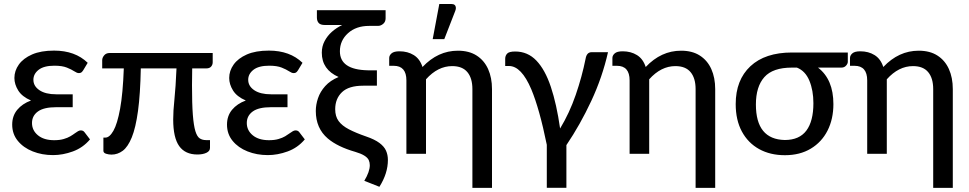

<svg xmlns="http://www.w3.org/2000/svg" viewBox="-20 -769 4847 960"><path d="M245.5 6.5Q190 6.5 143.5 -12Q97 -30.5 69 -64.8Q41 -99 41 -146Q41 -189.5 66.2 -220Q91.5 -250.5 135 -266.5Q90.5 -285.5 71.2 -316.5Q52 -347.5 52 -379Q52 -415 74.2 -446.2Q96.5 -477.5 140.5 -496.8Q184.5 -516 250.5 -516Q355.5 -516 418.5 -455L396 -417.5Q390.5 -409 385.8 -406.2Q381 -403.5 374 -403.5Q365 -403.5 351.5 -412.5Q338 -421.5 314.5 -431Q291 -440.5 252 -440.5Q199.5 -440.5 173.2 -420Q147 -399.5 147 -370Q147 -338.5 177.2 -318Q207.5 -297.5 261 -297.5H343.5V-233H261Q199 -233 169.5 -211.5Q140 -190 140 -154Q140 -117 169.8 -92.5Q199.5 -68 251 -68Q278.5 -68 298.2 -73.8Q318 -79.5 331.5 -87.5Q345 -95.5 355 -103Q363.5 -109 370.2 -113Q377 -117 384 -117Q396 -117 402.5 -108L430 -72Q394.5 -30 344.2 -11.8Q294 6.5 245.5 6.5Z M537.5 4Q524 4 510.5 -0.2Q497 -4.5 497 -15V-81H507Q527.5 -81 547 -115Q566.5 -149 580.5 -225.2Q594.5 -301.5 599 -427H491V-468Q491 -480.5 500.8 -492.2Q510.5 -504 528.5 -504H1043.5V-458Q1043.5 -445 1035.5 -436Q1027.5 -427 1012 -427H941Q940 -366 940 -342.5Q940 -250 944.2 -195.2Q948.5 -140.5 957 -113Q965.5 -85.5 978.8 -77Q992 -68.5 1010 -68.5H1030V-29.5Q1030 -13.5 1012 -5Q994 3.5 967 3.5Q906 3.5 876 -38.5Q846 -80.5 846 -171.5Q846 -214.5 852 -270.5Q858.5 -333.5 862.5 -427H684Q681.5 -298.5 670 -214.2Q658.5 -130 639 -82.2Q619.5 -34.5 593.8 -15.2Q568 4 537.5 4Z M1319.5 6.5Q1264 6.5 1217.5 -12Q1171 -30.5 1143 -64.8Q1115 -99 1115 -146Q1115 -189.5 1140.2 -220Q1165.5 -250.5 1209 -266.5Q1164.5 -285.5 1145.2 -316.5Q1126 -347.5 1126 -379Q1126 -415 1148.2 -446.2Q1170.5 -477.5 1214.5 -496.8Q1258.5 -516 1324.5 -516Q1429.5 -516 1492.5 -455L1470 -417.5Q1464.5 -409 1459.8 -406.2Q1455 -403.5 1448 -403.5Q1439 -403.5 1425.5 -412.5Q1412 -421.5 1388.5 -431Q1365 -440.5 1326 -440.5Q1273.5 -440.5 1247.2 -420Q1221 -399.5 1221 -370Q1221 -338.5 1251.2 -318Q1281.5 -297.5 1335 -297.5H1417.5V-233H1335Q1273 -233 1243.5 -211.5Q1214 -190 1214 -154Q1214 -117 1243.8 -92.5Q1273.5 -68 1325 -68Q1352.5 -68 1372.2 -73.8Q1392 -79.5 1405.5 -87.5Q1419 -95.5 1429 -103Q1437.5 -109 1444.2 -113Q1451 -117 1458 -117Q1470 -117 1476.5 -108L1504 -72Q1468.5 -30 1418.2 -11.8Q1368 6.5 1319.5 6.5Z M1877 165 1801.5 135Q1829 89.5 1829 57Q1829 43 1823.5 31Q1811.5 6.5 1757 -9.5Q1668 -35 1619 -76.5Q1559 -127.5 1559 -214Q1559 -245.5 1570 -278Q1581 -310.5 1606 -338.5Q1631 -366.5 1673 -384Q1589 -421 1589 -505.5Q1589 -537 1602.8 -563.2Q1616.5 -589.5 1639.2 -609.8Q1662 -630 1691 -644H1604.5Q1582.5 -644 1573.5 -654Q1564.5 -664 1564.5 -681.5V-718H1908V-677.5Q1908 -660 1896 -649.8Q1884 -639.5 1869.5 -639.5H1825.5Q1760.5 -639.5 1720 -603Q1679.5 -566.5 1679.5 -512.5Q1679.5 -420.5 1818.5 -417.5H1864.5V-340.5H1796Q1723.5 -340.5 1689.8 -308Q1656 -275.5 1656 -223Q1656 -187 1673 -163.8Q1690 -140.5 1724.5 -122.5Q1759 -104.5 1811 -86.5Q1853.5 -72 1877.2 -54.2Q1901 -36.5 1910.2 -15.5Q1919.5 5.5 1919.5 31Q1919.5 98 1877 165Z M2440 170.5H2342V-323.5Q2342 -378 2317 -408.2Q2292 -438.5 2241 -438.5Q2169 -438.5 2110 -372.5V0H2012V-367Q2012 -440 1948.5 -440H1926V-479Q1926 -492 1937.8 -502.2Q1949.5 -512.5 1977.5 -512.5Q2018.5 -512.5 2049 -493.5Q2079.5 -474.5 2092.5 -434Q2169.5 -515.5 2269.5 -515.5Q2325.5 -515.5 2363.2 -491.2Q2401 -467 2420.5 -423.8Q2440 -380.5 2440 -323.5ZM2201.5 -573.5H2143.5L2176.5 -749H2237Q2258.5 -749 2259.5 -729.5Q2259.5 -723 2256.5 -715Z M2812 170H2714V-45Q2677.5 -224.5 2636.5 -322.5Q2587 -439 2525 -439H2506V-475Q2506 -490.5 2515.8 -501Q2525.5 -511.5 2556 -511.5Q2618.5 -511.5 2662 -466Q2705.5 -420.5 2734.2 -334.8Q2763 -249 2780.5 -126.5Q2827 -203 2858.5 -294.2Q2890 -385.5 2908 -475.5Q2913.5 -508 2938 -508H3020Q2992 -383.5 2936.5 -264.5Q2881 -145.5 2812 -43.5Z M3556 170.5H3458V-323.5Q3458 -378 3433 -408.2Q3408 -438.5 3357 -438.5Q3285 -438.5 3226 -372.5V0H3128V-367Q3128 -440 3064.5 -440H3042V-479Q3042 -492 3053.8 -502.2Q3065.5 -512.5 3093.5 -512.5Q3134.5 -512.5 3165 -493.5Q3195.5 -474.5 3208.5 -434Q3285.5 -515.5 3385.5 -515.5Q3441.5 -515.5 3479.2 -491.2Q3517 -467 3536.5 -423.8Q3556 -380.5 3556 -323.5Z M3904.5 7Q3831 7 3775.8 -23.5Q3720.5 -54 3689.5 -111.2Q3658.5 -168.5 3658.5 -248.5Q3658.5 -369 3732 -437.8Q3805.5 -506.5 3940 -506.5H4219V-460Q4219 -450.5 4210.2 -440.8Q4201.5 -431 4187 -431H4070Q4147 -372 4147 -248.5Q4147 -174 4117.8 -116.2Q4088.5 -58.5 4034 -25.8Q3979.5 7 3904.5 7ZM3904 -69Q3976.5 -69 4011.8 -116Q4047 -163 4047 -253Q4047 -317 4026.8 -365.8Q4006.5 -414.5 3964.5 -431H3939.5Q3844 -431 3801.8 -383.5Q3759.5 -336 3759.5 -246.5Q3759.5 -72 3904 -69Z M4744 170.5H4646V-323.5Q4646 -378 4621 -408.2Q4596 -438.5 4545 -438.5Q4473 -438.5 4414 -372.5V0H4316V-367Q4316 -440 4252.5 -440H4230V-479Q4230 -492 4241.8 -502.2Q4253.5 -512.5 4281.5 -512.5Q4322.5 -512.5 4353 -493.5Q4383.5 -474.5 4396.5 -434Q4473.5 -515.5 4573.5 -515.5Q4629.5 -515.5 4667.2 -491.2Q4705 -467 4724.5 -423.8Q4744 -380.5 4744 -323.5Z"/></svg>

Font: Verano Sans Medium
Style: Regular
Weight: 500
Designer: Lukasz Dziedzic with Adam Twardoch and Botio Nikoltchev
Foundry: tyPoland Lukasz Dziedzic
Version: Version 3.001;December 28, 2019;FontCreator 12.0.0.2547 64-b